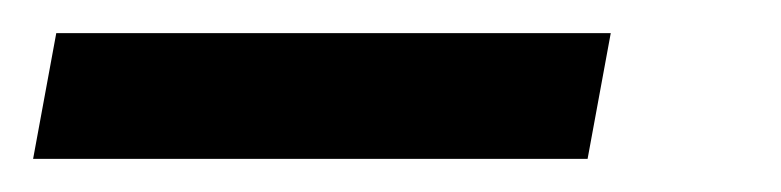

<svg xmlns="http://www.w3.org/2000/svg" viewBox="-117 203 472 116"><path d="M-83 223H252L238 299H-97Z"/></svg>

Font: Sarabun Medium
Style: Italic
Weight: 500
Italic angle: -10°
Designer: Suppakit Chalermlarp | Katatrad Co.,Ltd.
Foundry: Cadson Demak Co.,Ltd.
Version: Version 1.000; ttfautohint (v1.6)